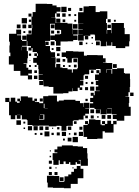

<svg xmlns="http://www.w3.org/2000/svg" viewBox="-20 -731 737 1018"><path d="M150 -310H128V-330H88V-355H53V-389H27V-433H35V-452H30V-490H32V-510H28V-552H66V-574H92V-548H70V-544H92V-519H97V-514H121V-549H147V-553H149V-581H151V-599H148V-582H130V-600H147V-643H153V-667H169V-711H229V-710H258V-702H280V-693H301V-669H280V-660H272V-638H252V-637H275V-609H300V-610H338V-606H364V-577H365V-550H366V-574H392V-548H368V-543H391V-519H368V-512H339V-511H301V-489H277V-513H271V-519H247V-543H271V-549H299V-551H304V-572H300V-573H271V-605H246V-604H245V-578H246V-548V-514H219V-511V-494H220V-510H238V-492H222V-487H245V-461H249V-454H272V-428H252V-427H275V-395H252H273V-374H278V-392H300V-373H311V-370H338V-363H361V-346H366V-364H390V-370H393V-394H392V-424H368V-422H361V-399H337V-422H330V-429H307V-453H330V-460H368V-458H396V-457H425V-436H441V-439H497V-438H526V-422H540V-400H526V-398H546V-397H575V-365H546V-364H545V-345H547V-363H571V-340H575V-365H601V-369H637V-344H642V-341H669V-312H670V-270H668V-242H661V-219H645V-217H665V-185H663V-165H673V-117H639V-91H599V-100H578V-122H598V-125H573V-156H549V-154H572V-128H546V-151H545V-125H513V-151H510V-130H488V-152H509V-153H481V-159H457V-183H474V-190H458V-212H474V-223H461V-239H477V-226H482V-248H509V-250H488V-272H501V-280H488V-302H501V-306H484V-336H505V-343H491V-359H507V-345H513V-364H512V-365H489V-361H453V-337H428V-332H423V-307H404V-304H422V-278H404V-268H416V-254H402V-266H392V-248H366V-263H364V-246H343V-237H315V-235H263V-270H238V-273H211V-301H210V-280H188V-302H209V-307H185V-335H207V-337H185V-365H183V-387H175V-398H156V-424H175V-434H162V-448H176V-455H153V-476H147V-463H131V-479H144V-487H125V-513H122V-488H97V-484H122V-460H128V-422H125V-395H105V-392H120V-372H130V-361H149V-341H130V-332H150ZM424 -516H394V-546H419V-547H395V-575H419V-577H395V-605H422V-606H394V-636H422H394V-666H423V-667V-697H451V-699H487V-667H509V-671H549V-631H542V-609H547V-573H546V-552H548V-572H570V-555H572V-573H571V-609H607H637V-583H641V-553V-550H668V-512H665V-485H644V-476H594V-487H575V-507H571V-489H547V-510H544V-486H514V-513H511V-516H484V-544H482V-548H459V-541H424ZM333 -667H305V-695H333ZM417 -673H401V-689H417ZM357 -673H341V-689H357ZM298 -642H280V-660H298ZM328 -642H310V-660H328ZM147 -643H131V-659H147ZM355 -645H343V-657H355ZM384 -646H374V-656H384ZM123 -607H95V-635H123ZM300 -610H278V-632H300ZM567 -613H551V-629H567ZM326 -614H312V-628H326ZM145 -615H133V-627H145ZM384 -616H374V-626H384ZM594 -616H584V-626H594ZM391 -579H367V-603H391ZM119 -581H99V-601H119ZM89 -581H69V-601H89ZM269 -581H249V-601H269ZM568 -582H550V-600H568ZM267 -553H251V-569H267ZM147 -553H131V-569H147ZM296 -554H282V-568H296ZM114 -556H104V-566H114ZM120 -520H98V-542H120ZM448 -522H430V-540H448ZM473 -527H465V-535H473ZM269 -491H249V-511H269ZM509 -491H489V-511H509ZM418 -492H400V-510H418ZM443 -497H435V-505H443ZM472 -498H466V-504H472ZM96 -464V-483H95V-464ZM300 -460H278V-482H300ZM264 -466H254V-476H264ZM296 -434H282V-448H296ZM181 -435V-448H176V-435ZM145 -435H133V-447H145ZM299 -401H279V-421H299ZM389 -401H369V-421H389ZM326 -404H312V-418H326ZM141 -409H137V-413H141ZM599 -371H579V-391H599ZM386 -374H372V-388H386ZM174 -376H164V-386H174ZM324 -376H314V-386H324ZM354 -376H344V-386H354ZM144 -376H134V-386H144ZM476 -344H462V-358H476ZM176 -344H162V-358H176ZM178 -312H160V-330H178ZM447 -313H431V-329H447ZM475 -285H463V-297H475ZM444 -286H434V-296H444ZM480 -250H458V-272H480ZM447 -253H431V-269H447ZM510 -251V-263V-251ZM688 -222H670V-240H688ZM61 -99H37V-120H28V-162V-190H8V-212H30V-192H37V-213H61V-192H70V-186H84V-194H72V-208H86V-196H90V-220H128V-214H152V-197H162V-208H176V-194H165V-190H188V-184H209V-221H236V-224H282V-193H292V-198H318V-202H380V-196H404V-184H422V-164H424V-186H454V-156H432V-154H452V-128H432V-118H446V-104H432V-118H423V-97H397V-93H370V-90H366V-64H337V-63H332V-38H306V-63H301V-64H279V-61H239V-65H215H186V-64H152V-93V-68H126V-94H151H122V-115V-98H96V-120H89V-101H69V-120H61ZM207 -193H191V-209H207ZM445 -195H433V-207H445ZM216 -158V-157H233V-158H216V-181H212V-158ZM479 -131H459V-151H479ZM210 -100H188V-118H187V-97H215V-124H192V-122H210ZM70 -121H88V-122H70ZM569 -101H549V-121H569ZM539 -101H519V-121H539ZM477 -103H461V-119H477ZM503 -107H495V-115H503ZM496 6H442V-5H423V-34H422V-68H445V-73H431V-89H447V-75H452V-98H486V-95H513V-71H519V-67H536V-73H521V-89H537V-74H549V-91H569V-74H580V-90H598V-72H582V-28H536V-35H524V4H496ZM215 -97H231H215ZM91 -69H67V-93H91ZM386 -74H372V-88H386ZM114 -76H104V-86H114ZM180 -40H158V-62H180ZM150 -40H128V-62H150ZM209 -41H189V-61H209ZM358 -42H340V-60H358ZM238 -42H220V-60H238ZM417 -43H401V-59H417ZM295 -45H283V-57H295ZM113 -47H105V-55H113ZM262 -48H256V-54H262ZM242 -8H216V-34H242ZM330 -10H308V-32H330ZM420 -10H398V-32H420ZM297 -13H281V-29H297ZM386 -14H372V-28H386ZM265 -15H253V-27H265ZM205 -15H193V-27H205ZM174 -16H164V-26H174ZM353 -17H345V-25H353ZM393 23H365V-5H393ZM359 19H339V-1H359ZM324 14H314V4H324ZM291 143H263V117H259V81H284V77H269V61H284V46H308V40H366V44H392V46H420V54H442V82H444V110H446V148H408V117H397V120H406V138H388V129H381V143H353V129H346V138H328V125H317V139H297V119H311H291ZM250 72H244V66H250ZM251 103H243V95H251ZM255 137H239V121H255ZM261 263H233V237H229V201H265V202H294V233H319V231H322V204H342V194H358V180H372V164H387V149H407V164H422V214H392V244H355V267H319V265H291H261V237ZM253 165H241V153H253ZM280 162H274V156H280ZM370 162H364V156H370ZM255 197H239V181H255ZM285 197H269V181H285ZM317 229H297V209H317Z"/></svg>

Font: Rubik Storm
Style: Regular
Weight: 400
Designer: Hubert and Fischer, NaN
Foundry: Hubert and Fischer, NaN
Version: Version 2.201